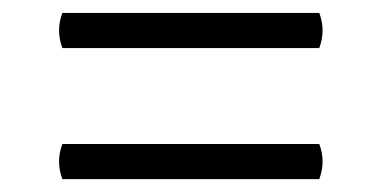

<svg xmlns="http://www.w3.org/2000/svg" viewBox="-20 -494 588 296"><path d="M76.2 -474.1H472.2Q482.4 -447.3 472.2 -419.9H76.2Q65.9 -447.3 76.2 -474.1ZM76.2 -272H472.2Q482.4 -245.1 472.2 -217.8H76.2Q65.9 -245.1 76.2 -272Z"/></svg>

Font: Arima Madurai Medium
Style: Regular
Weight: 500
Designer: Joana Correia and Natanael Gama
Foundry: NDISCOVER
Version: Version 1.019;PS 001.019;hotconv 1.0.88;makeotf.lib2.5.64775